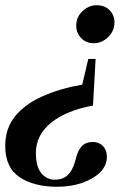

<svg xmlns="http://www.w3.org/2000/svg" viewBox="-54 -517 531 733"><path d="M304 -352Q274 -352 255.5 -372Q237 -392 237 -419Q237 -452 261 -474.5Q285 -497 315 -497Q346 -497 364.5 -478Q383 -459 383 -432Q383 -399 359 -375.5Q335 -352 304 -352ZM164 196Q76 196 21 159.5Q-34 123 -34 40Q-34 -27 4 -73.5Q42 -120 108.5 -149.5Q175 -179 260 -194L283 -292H311L301 -114Q198 -95 140.5 -48Q83 -1 83 67Q83 119 103.5 144Q124 169 155 169Q186 169 204.5 151.5Q223 134 232 101L237 84Q243 58 258 41.5Q273 25 301 25Q324 25 339 40.5Q354 56 354 82Q354 115 328.5 140.5Q303 166 260 181Q217 196 164 196Z"/></svg>

Font: DM Serif Text
Style: Italic
Weight: 400
Italic angle: -12°
Designer: Colophon Foundry, Frank Grießhammer
Foundry: Colophon Foundry
Version: Version 5.100; ttfautohint (v1.8.2)